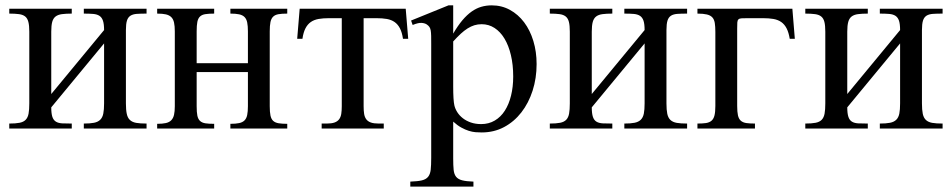

<svg xmlns="http://www.w3.org/2000/svg" viewBox="-20 -480 3555 717"><path d="M293 0V-18.6Q316.4 -18.6 331.1 -21.5Q345.7 -24.4 354.2 -32.7Q362.8 -41 365.7 -55.7Q368.7 -70.3 368.7 -93.8V-317.9L171.4 -79.1Q171.4 -56.2 175.5 -43.7Q179.7 -31.2 189 -25.6Q198.2 -20 212.9 -19.3Q227.5 -18.6 248 -18.6V0H14.6V-18.6Q38.6 -18.6 53.2 -21.5Q67.9 -24.4 75.9 -32.7Q84 -41 86.7 -55.7Q89.4 -70.3 89.4 -93.8V-361.8Q89.4 -384.8 85.9 -398.2Q82.5 -411.6 74 -418.5Q65.4 -425.3 51 -427.2Q36.6 -429.2 14.6 -429.2V-447.3H248V-429.2Q226.1 -429.2 211.4 -427.2Q196.8 -425.3 187.7 -418.5Q178.7 -411.6 175 -398.2Q171.4 -384.8 171.4 -361.8V-128.9L368.7 -367.7Q368.7 -390.1 364.5 -402.6Q360.4 -415 351.3 -420.9Q342.3 -426.8 327.9 -428Q313.5 -429.2 293 -429.2V-447.3H527.3V-429.2Q505.9 -429.2 491.2 -428.2Q476.6 -427.2 467.3 -421.4Q458 -415.5 454.1 -403.1Q450.2 -390.6 450.2 -367.7V-93.8Q450.2 -69.8 453.4 -54.9Q456.5 -40 465.1 -32Q473.6 -23.9 488.5 -21.2Q503.4 -18.6 527.3 -18.6V0Z M840.3 0V-17.6Q860.4 -17.6 873 -20.3Q885.7 -22.9 893.1 -30.3Q900.4 -37.6 903.1 -50.5Q905.8 -63.5 905.8 -83.5V-210.9H714.4V-83.5Q714.4 -61 717 -48.1Q719.7 -35.2 727.1 -28.3Q734.4 -21.5 747.1 -19.5Q759.8 -17.6 779.8 -17.6V0H566.9V-17.6Q586.9 -17.6 599.6 -20.5Q612.3 -23.4 619.6 -31Q627 -38.6 629.9 -51.3Q632.8 -64 632.8 -83.5V-362.8Q632.8 -382.8 629.9 -395.8Q627 -408.7 619.6 -416Q612.3 -423.3 599.6 -426.3Q586.9 -429.2 566.9 -429.2V-447.3H779.8V-429.2Q759.8 -429.2 747.1 -427.2Q734.4 -425.3 727.1 -418.5Q719.7 -411.6 717 -398.4Q714.4 -385.3 714.4 -362.8V-244.1H905.8V-362.8Q905.8 -383.3 903.1 -396.2Q900.4 -409.2 893.1 -416.5Q885.7 -423.8 873 -426.5Q860.4 -429.2 840.3 -429.2V-447.3H1052.7V-429.2Q1032.7 -429.2 1020 -427Q1007.3 -424.8 1000 -417.7Q992.7 -410.6 990 -397.5Q987.3 -384.3 987.3 -362.8V-83.5Q987.3 -62 990 -48.8Q992.7 -35.6 1000 -28.8Q1007.3 -22 1020 -19.8Q1032.7 -17.6 1052.7 -17.6V0Z M1484.9 -335Q1481.4 -358.9 1473.6 -374Q1465.8 -389.2 1453.6 -397.7Q1441.4 -406.2 1424.6 -409.2Q1407.7 -412.1 1385.7 -412.1H1337.9V-83.5Q1337.9 -66.9 1339.8 -54.7Q1341.8 -42.5 1347.9 -34.4Q1354 -26.4 1365 -22.5Q1376 -18.6 1394 -18.6H1413.1V0H1181.2V-18.6H1200.2Q1218.3 -18.6 1229.2 -22.5Q1240.2 -26.4 1246.3 -34.4Q1252.4 -42.5 1254.4 -54.7Q1256.3 -66.9 1256.3 -83.5V-412.1H1208Q1186.5 -412.1 1169.7 -409.2Q1152.8 -406.2 1140.6 -397.7Q1128.4 -389.2 1120.6 -374Q1112.8 -358.9 1109.4 -335H1089.8L1099.1 -447.3H1495.1L1504.4 -335Z M1896.5 -194.3Q1896.5 -238.3 1887.9 -274.2Q1879.4 -310.1 1864 -335.7Q1848.6 -361.3 1826.9 -375.5Q1805.2 -389.6 1778.8 -389.6Q1764.2 -389.6 1751.5 -385.7Q1738.8 -381.8 1726.1 -373.8Q1713.4 -365.7 1700.4 -353.8Q1687.5 -341.8 1672.4 -325.2V-157.7Q1672.4 -105.5 1676.8 -86.4Q1679.7 -73.7 1687.7 -61Q1695.8 -48.3 1708.3 -38.6Q1720.7 -28.8 1738 -22.7Q1755.4 -16.6 1776.9 -16.6Q1805.2 -16.6 1827.6 -29.8Q1850.1 -43 1865.2 -66.7Q1880.4 -90.3 1888.4 -122.8Q1896.5 -155.3 1896.5 -194.3ZM1983.9 -240.7Q1983.9 -188 1969 -141.6Q1954.1 -95.2 1927 -60.3Q1899.9 -25.4 1862.3 -5.4Q1824.7 14.6 1778.8 14.6Q1768.1 14.6 1755.9 13.7Q1743.7 12.7 1730.5 8.5Q1717.3 4.4 1702.6 -3.7Q1688 -11.7 1672.4 -25.9V111.8Q1672.4 138.2 1674.1 154.5Q1675.8 170.9 1683.3 180.2Q1690.9 189.5 1706.1 193.4Q1721.2 197.3 1748 198.2V216.8H1512.2V198.2Q1539.6 197.3 1555.2 193.6Q1570.8 189.9 1578.6 180.4Q1586.4 170.9 1588.4 154.1Q1590.3 137.2 1590.3 109.4V-315.9Q1590.3 -334 1590.1 -346.2Q1589.8 -358.4 1588.4 -366.5Q1586.9 -374.5 1583.5 -379.4Q1580.1 -384.3 1573.7 -388.7Q1566.4 -393.6 1554.4 -394.5Q1542.5 -395.5 1521 -386.7L1515.1 -403.3L1654.8 -460H1672.4V-354.5Q1689.5 -383.8 1706.5 -404.1Q1723.6 -424.3 1741.2 -436.8Q1758.8 -449.2 1777.3 -454.6Q1795.9 -460 1816.4 -460Q1853.5 -460 1884.3 -443.1Q1915 -426.3 1937.3 -396.7Q1959.5 -367.2 1971.7 -327.1Q1983.9 -287.1 1983.9 -240.7Z M2311.5 0V-18.6Q2335 -18.6 2349.6 -21.5Q2364.3 -24.4 2372.8 -32.7Q2381.3 -41 2384.3 -55.7Q2387.2 -70.3 2387.2 -93.8V-317.9L2189.9 -79.1Q2189.9 -56.2 2194.1 -43.7Q2198.2 -31.2 2207.5 -25.6Q2216.8 -20 2231.4 -19.3Q2246.1 -18.6 2266.6 -18.6V0H2033.2V-18.6Q2057.1 -18.6 2071.8 -21.5Q2086.4 -24.4 2094.5 -32.7Q2102.5 -41 2105.2 -55.7Q2107.9 -70.3 2107.9 -93.8V-361.8Q2107.9 -384.8 2104.5 -398.2Q2101.1 -411.6 2092.5 -418.5Q2084 -425.3 2069.6 -427.2Q2055.2 -429.2 2033.2 -429.2V-447.3H2266.6V-429.2Q2244.6 -429.2 2230 -427.2Q2215.3 -425.3 2206.3 -418.5Q2197.3 -411.6 2193.6 -398.2Q2189.9 -384.8 2189.9 -361.8V-128.9L2387.2 -367.7Q2387.2 -390.1 2383.1 -402.6Q2378.9 -415 2369.9 -420.9Q2360.8 -426.8 2346.4 -428Q2332 -429.2 2311.5 -429.2V-447.3H2545.9V-429.2Q2524.4 -429.2 2509.8 -428.2Q2495.1 -427.2 2485.8 -421.4Q2476.6 -415.5 2472.7 -403.1Q2468.8 -390.6 2468.8 -367.7V-93.8Q2468.8 -69.8 2471.9 -54.9Q2475.1 -40 2483.6 -32Q2492.2 -23.9 2507.1 -21.2Q2522 -18.6 2545.9 -18.6V0Z M2929.2 -335Q2925.3 -358.9 2917.5 -374Q2909.7 -389.2 2897.5 -397.7Q2885.3 -406.2 2868.4 -409.2Q2851.6 -412.1 2829.6 -412.1H2771.5Q2756.8 -412.1 2749 -411.6Q2741.2 -411.1 2737.5 -407.5Q2733.9 -403.8 2733.4 -396Q2732.9 -388.2 2732.9 -373.5V-84.5Q2732.9 -62 2735.8 -49.1Q2738.8 -36.1 2746.3 -29.3Q2753.9 -22.5 2766.8 -20.5Q2779.8 -18.6 2799.3 -18.6V0H2584.5V-18.6Q2603.5 -18.6 2616.5 -20.5Q2629.4 -22.5 2637.2 -29.3Q2645 -36.1 2648.2 -49.1Q2651.4 -62 2651.4 -84.5V-360.8Q2651.4 -381.3 2649.2 -394.5Q2647 -407.7 2639.9 -415.3Q2632.8 -422.9 2619.6 -426Q2606.4 -429.2 2584.5 -429.2V-447.3H2939L2948.2 -335Z M3265.6 0V-18.6Q3289.1 -18.6 3303.7 -21.5Q3318.4 -24.4 3326.9 -32.7Q3335.4 -41 3338.4 -55.7Q3341.3 -70.3 3341.3 -93.8V-317.9L3144 -79.1Q3144 -56.2 3148.2 -43.7Q3152.3 -31.2 3161.6 -25.6Q3170.9 -20 3185.5 -19.3Q3200.2 -18.6 3220.7 -18.6V0H2987.3V-18.6Q3011.2 -18.6 3025.9 -21.5Q3040.5 -24.4 3048.6 -32.7Q3056.6 -41 3059.3 -55.7Q3062 -70.3 3062 -93.8V-361.8Q3062 -384.8 3058.6 -398.2Q3055.2 -411.6 3046.6 -418.5Q3038.1 -425.3 3023.7 -427.2Q3009.3 -429.2 2987.3 -429.2V-447.3H3220.7V-429.2Q3198.7 -429.2 3184.1 -427.2Q3169.4 -425.3 3160.4 -418.5Q3151.4 -411.6 3147.7 -398.2Q3144 -384.8 3144 -361.8V-128.9L3341.3 -367.7Q3341.3 -390.1 3337.2 -402.6Q3333 -415 3324 -420.9Q3314.9 -426.8 3300.5 -428Q3286.1 -429.2 3265.6 -429.2V-447.3H3500V-429.2Q3478.5 -429.2 3463.9 -428.2Q3449.2 -427.2 3439.9 -421.4Q3430.7 -415.5 3426.8 -403.1Q3422.9 -390.6 3422.9 -367.7V-93.8Q3422.9 -69.8 3426 -54.9Q3429.2 -40 3437.7 -32Q3446.3 -23.9 3461.2 -21.2Q3476.1 -18.6 3500 -18.6V0Z"/></svg>

Font: Doulos SIL
Style: Regular
Weight: 400
Designer: Walt Agee, Victor Gaultney, Peter Martin, Debbi Hosken
Foundry: SIL International
Version: Version 4.110; 2011; Maintenance release